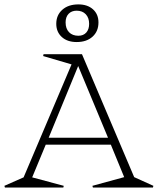

<svg xmlns="http://www.w3.org/2000/svg" viewBox="-52 -844 710 864"><path d="M293 -654.8Q251 -654.8 226.1 -677.5Q201.2 -700.2 201.2 -736.8Q201.2 -775.9 228.3 -800Q255.4 -824.2 300.8 -824.2Q341.8 -824.2 366.5 -802Q391.1 -779.8 391.1 -743.2Q391.1 -703.1 364.5 -679Q337.9 -654.8 293 -654.8ZM-32.2 -7.8 54.2 -45.9 270 -554.2 142.1 -591.8 144 -600.1H316.9L551.8 -46.9L638.2 -7.8L636.2 0H366.2L363.8 -7.8L506.8 -46.9L446.8 -192.9H153.8L92.8 -45.9L234.9 -7.8L232.9 0H-29.8ZM167 -224.1H434.1L299.8 -546.9ZM243.2 -743.2Q243.2 -715.3 258.5 -699.2Q273.9 -683.1 300.8 -683.1Q323.2 -683.1 336.2 -697.5Q349.1 -711.9 349.1 -736.8Q349.1 -763.7 334 -779.8Q318.8 -795.9 293 -795.9Q270 -795.9 256.6 -781.7Q243.2 -767.6 243.2 -743.2Z"/></svg>

Font: Halibut Thin
Style: Regular
Weight: 250
Designer: Matteo Maggi
Foundry: Collletttivo
Version: Version 3.080 | FøM Fix